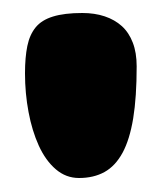

<svg xmlns="http://www.w3.org/2000/svg" viewBox="-20 -658 246 288"><path d="M98.5 -391Q79 -391 63.8 -404Q48.5 -417 38.2 -439.5Q28 -462 22.8 -490Q17.5 -518 17.5 -548Q17.5 -572 21 -589Q24.5 -606 33.5 -617Q42.5 -628 59.5 -633.2Q76.5 -638.5 103.5 -638.5Q122 -638.5 137 -633.5Q152 -628.5 162.8 -618.8Q173.5 -609 179.2 -594Q185 -579 185 -558.5Q185 -512.5 179.8 -480.5Q174.5 -448.5 163.8 -428.8Q153 -409 136.8 -400Q120.5 -391 98.5 -391Z"/></svg>

Font: Gluten Black
Style: Regular
Weight: 900
Designer: Tyler Finck
Foundry: Etcetera Type Company
Version: Version 1.300